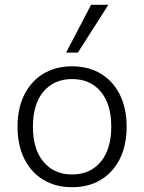

<svg xmlns="http://www.w3.org/2000/svg" viewBox="-20 -771 600 799"><path d="M280 8Q211 8 160 -23Q109 -54 81 -110.5Q53 -167 53 -244Q53 -320 81 -376.5Q109 -433 160 -464Q211 -495 280 -495Q349 -495 400 -464Q451 -433 479 -376.5Q507 -320 507 -244Q507 -167 479 -110.5Q451 -54 400 -23Q349 8 280 8ZM280 -45Q355 -45 399 -97.5Q443 -150 443 -244Q443 -338 399 -390Q355 -442 280 -442Q205 -442 161 -390Q117 -338 117 -244Q117 -150 161 -97.5Q205 -45 280 -45ZM255 -552 359 -751H431L304 -552Z"/></svg>

Font: Nunito Sans 11pt Light
Style: Regular
Weight: 300
Version: Version 3.101;gftools[0.9.27]